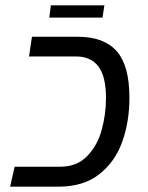

<svg xmlns="http://www.w3.org/2000/svg" viewBox="-20 -701 556 721"><path d="M35 -75H207Q269 -75 307.5 -115Q346 -155 362 -213.5Q378 -272 378 -333Q378 -414 349.5 -451.5Q321 -489 266 -489H89L100 -563H272Q370 -563 418 -509Q466 -455 466 -334Q466 -244 439 -168.5Q412 -93 352.5 -46.5Q293 0 199 0H18ZM171 -681H372L365 -635H165Z"/></svg>

Font: FiraGO Book
Style: Italic
Weight: 350
Italic angle: -8°
Designer: bBox Type GmbH
Foundry: bBox Type GmbH
Version: Version 1.001